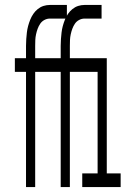

<svg xmlns="http://www.w3.org/2000/svg" viewBox="-20 -755 540 775"><path d="M85 0V-465H40V-520H85V-570Q85 -584 86 -597.5Q87 -611 88.5 -624Q90 -637 93.5 -650Q97 -663 102 -675.5Q107 -688 114.5 -699Q122 -710 132.5 -718.5Q143 -727 155.5 -731Q168 -735 181 -735H250V-680H181Q170 -680 159.5 -674.5Q149 -669 142.5 -659.5Q136 -650 132 -639Q128 -628 125.5 -616.5Q123 -605 122.5 -593.5Q122 -582 122 -570V-520H217V-465H122V0ZM225 0V-465H180V-520H225V-570Q225 -584 226 -597.5Q227 -611 228.5 -624Q230 -637 233.5 -650Q237 -663 242 -675.5Q247 -688 254.5 -699Q262 -710 272.5 -718.5Q283 -727 295.5 -731Q308 -735 321 -735H390V-680H321Q310 -680 299.5 -674.5Q289 -669 282.5 -659.5Q276 -650 272 -639Q268 -628 265.5 -616.5Q263 -605 262.5 -593.5Q262 -582 262 -570V-520H357V-465H262V0ZM312 0V-55H374V-465H318V-520H411V-55H467V0Z"/></svg>

Font: Iosevka Fixed Light
Style: Regular
Weight: 300
Monospace: yes
Designer: Belleve Invis
Foundry: Belleve Invis
Version: Version 32.3.0